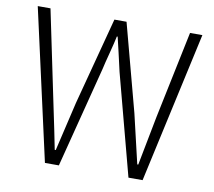

<svg xmlns="http://www.w3.org/2000/svg" viewBox="-80 -821 1016 913"><g transform="rotate(10 428.0 -364.5)"><path d="M193.4 0 30.3 -728.5H91.8L179.7 -306.6Q215.8 -135.7 228.5 -69.3H233.4L289.1 -306.6L400.4 -728.5H459L571.3 -306.6L627 -69.3H631.8Q644.5 -135.7 677.7 -306.6L765.6 -728.5H825.2L665 0H596.7L467.8 -487.3Q460.9 -520.5 446.8 -579.1Q432.6 -637.7 429.7 -651.4H425.8Q419.9 -622.1 405.8 -568.4Q391.6 -514.6 385.7 -487.3L260.7 0Z"/></g></svg>

Font: Bpmf Zihi Sans Light
Style: Light
Weight: 300
Foundry: But Ko
Version: Version 1.320